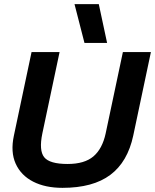

<svg xmlns="http://www.w3.org/2000/svg" viewBox="-20 -895 747 925"><path d="M387 -688 339 -875H456L496 -688ZM281 10Q198 10 139.5 -20Q81 -50 55.5 -106.5Q30 -163 47 -242L132 -644H267L184 -252Q167 -170 193 -137.5Q219 -105 306 -105Q387 -105 430 -141.5Q473 -178 489 -252L572 -644H707L622 -242Q595 -115 511.5 -52.5Q428 10 281 10Z"/></svg>

Font: Kanit Medium
Style: Italic
Weight: 500
Italic angle: -12°
Designer: Katatrad Team
Foundry: CadsonDemak
Version: Version 2.000; ttfautohint (v1.8.3)